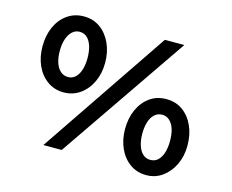

<svg xmlns="http://www.w3.org/2000/svg" viewBox="-101 -853 1219 1010"><g transform="rotate(15 509.0 -348.0)"><path d="M207 0 681 -700H787L307 0ZM238 -295Q187 -295 148.5 -322.5Q110 -350 89 -396.5Q68 -443 68 -501Q68 -560 89 -607Q110 -654 149 -681.5Q188 -709 239 -709Q290 -709 328 -681.5Q366 -654 387.5 -607Q409 -560 409 -501Q409 -444 387 -397Q365 -350 326 -322.5Q287 -295 238 -295ZM239 -379Q263 -379 279.5 -395Q296 -411 304.5 -438.5Q313 -466 313 -501Q313 -538 304.5 -565.5Q296 -593 279.5 -609Q263 -625 238 -625Q214 -625 197 -608.5Q180 -592 171 -564.5Q162 -537 162 -501Q162 -465 171 -437.5Q180 -410 197.5 -394.5Q215 -379 239 -379ZM770 13Q719 13 680.5 -14.5Q642 -42 621 -89Q600 -136 600 -193Q600 -252 621 -299Q642 -346 680.5 -373.5Q719 -401 770 -401Q822 -401 860 -373.5Q898 -346 919 -299Q940 -252 940 -193Q940 -136 918 -89.5Q896 -43 857.5 -15Q819 13 770 13ZM770 -70Q795 -70 811.5 -86Q828 -102 836.5 -129.5Q845 -157 845 -193Q845 -230 836.5 -257Q828 -284 811 -300Q794 -316 770 -316Q746 -316 728.5 -300Q711 -284 702.5 -256Q694 -228 694 -193Q694 -157 703 -129Q712 -101 729 -85.5Q746 -70 770 -70Z"/></g></svg>

Font: Lexend Giga
Style: Regular
Weight: 400
Designer: Bonnie Shaver-Troup, Thomas Jockin
Foundry: Lexend
Version: Version 1.007